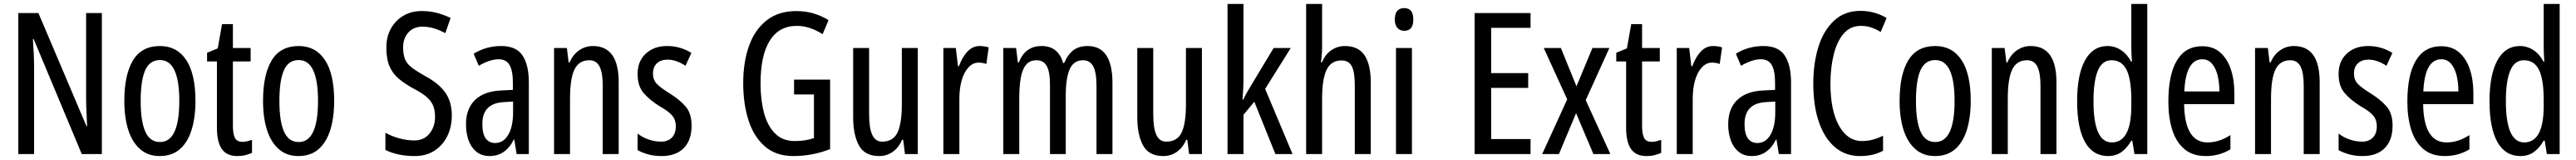

<svg xmlns="http://www.w3.org/2000/svg" viewBox="-20 -780 13075 810"><path d="M497 0H395L151 -582H147Q153 -500 153 -438V0H73V-714H175L419 -141H422Q420 -185 418.5 -221.5Q417 -258 417 -286V-714H497Z M972 -269Q972 -186 952.5 -123Q933 -60 893 -25Q853 10 790 10Q731 10 691 -25Q651 -60 631 -122.5Q611 -185 611 -269Q611 -402 655 -474.5Q699 -547 792 -547Q878 -547 925 -476.5Q972 -406 972 -269ZM694 -269Q694 -166 717.5 -113.5Q741 -61 792 -61Q890 -61 890 -269Q890 -476 792 -476Q740 -476 717 -424.5Q694 -373 694 -269Z M1211 -62Q1223 -62 1235 -65Q1247 -68 1259 -72V-6Q1243 1 1225 5.5Q1207 10 1184 10Q1131 10 1106 -25.5Q1081 -61 1081 -133V-469H1031V-513L1085 -535L1107 -658H1162V-537H1252V-469H1162V-143Q1162 -103 1172 -82.5Q1182 -62 1211 -62Z M1676 -269Q1676 -186 1656.5 -123Q1637 -60 1597 -25Q1557 10 1494 10Q1435 10 1395 -25Q1355 -60 1335 -122.5Q1315 -185 1315 -269Q1315 -402 1359 -474.5Q1403 -547 1496 -547Q1582 -547 1629 -476.5Q1676 -406 1676 -269ZM1398 -269Q1398 -166 1421.5 -113.5Q1445 -61 1496 -61Q1594 -61 1594 -269Q1594 -476 1496 -476Q1444 -476 1421 -424.5Q1398 -373 1398 -269Z M2273 -196Q2273 -136 2249.5 -89.5Q2226 -43 2184 -16.5Q2142 10 2085 10Q1998 10 1936 -21V-108Q1970 -89 2009 -79Q2048 -69 2082 -69Q2132 -69 2160 -104Q2188 -139 2188 -188Q2188 -223 2177.5 -247Q2167 -271 2143 -291Q2119 -311 2078 -332Q2036 -355 2005 -380.5Q1974 -406 1957.5 -443Q1941 -480 1941 -536Q1940 -592 1963.5 -634.5Q1987 -677 2028.5 -701Q2070 -725 2123 -724Q2165 -724 2202 -713.5Q2239 -703 2267 -689L2240 -612Q2180 -645 2125 -645Q2079 -645 2052.5 -615.5Q2026 -586 2026 -540Q2026 -503 2036 -479.5Q2046 -456 2070.5 -437.5Q2095 -419 2136 -396Q2206 -359 2239.5 -312Q2273 -265 2273 -196Z M2524 -547Q2600 -547 2632 -499Q2664 -451 2664 -362V0H2602L2590 -74H2588Q2546 10 2465 10Q2424 10 2397 -12.5Q2370 -35 2357.5 -71.5Q2345 -108 2345 -150Q2345 -230 2391 -274Q2437 -318 2522 -322L2583 -325V-360Q2583 -422 2566 -451Q2549 -480 2511 -480Q2467 -480 2410 -447L2384 -508Q2447 -547 2524 -547ZM2536 -263Q2428 -257 2428 -152Q2428 -103 2445 -79.5Q2462 -56 2493 -56Q2535 -56 2559.5 -97.5Q2584 -139 2584 -212V-266Z M2989 -547Q3120 -547 3120 -364V0H3039V-348Q3039 -411 3023 -443Q3007 -475 2971 -475Q2919 -475 2896 -429Q2873 -383 2873 -279V0H2792V-537H2857L2866 -464H2871Q2888 -504 2919.5 -525.5Q2951 -547 2989 -547Z M3490 -144Q3490 -70 3450 -30Q3410 10 3338 10Q3301 10 3270 1.5Q3239 -7 3216 -20V-104Q3238 -86 3270 -74.5Q3302 -63 3335 -63Q3370 -63 3390 -83.5Q3410 -104 3410 -141Q3410 -173 3391.5 -195Q3373 -217 3328 -242Q3278 -273 3247 -308.5Q3216 -344 3216 -406Q3216 -470 3257.5 -508.5Q3299 -547 3366 -547Q3433 -547 3489 -512L3459 -447Q3438 -461 3415 -469.5Q3392 -478 3367 -478Q3333 -478 3313.5 -459Q3294 -440 3294 -408Q3294 -376 3313 -356Q3332 -336 3379 -307Q3429 -276 3459.5 -241Q3490 -206 3490 -144Z M4010 -377H4193V-25Q4103 10 4006 10Q3919 10 3862.5 -38.5Q3806 -87 3779 -170.5Q3752 -254 3752 -359Q3752 -466 3781.5 -548Q3811 -630 3871 -677Q3931 -724 4022 -724Q4111 -724 4185 -678L4155 -607Q4089 -649 4024 -649Q3934 -649 3887 -574.5Q3840 -500 3840 -357Q3840 -275 3857.5 -209Q3875 -143 3913.5 -104.5Q3952 -66 4013 -66Q4069 -66 4111 -81V-302H4010Z M4638 -537V0H4573L4564 -72H4558Q4541 -32 4510.5 -11Q4480 10 4442 10Q4369 10 4339.5 -43.5Q4310 -97 4310 -187V-537H4391V-202Q4391 -131 4407 -97Q4423 -63 4457 -63Q4513 -63 4535 -109Q4557 -155 4557 -251V-537Z M4952 -547Q4976 -547 4998 -540L4986 -456Q4969 -463 4946 -463Q4918 -463 4895.5 -439Q4873 -415 4861 -374Q4849 -333 4849 -280V0H4768V-537H4831L4842 -445H4847Q4864 -492 4890.5 -519.5Q4917 -547 4952 -547Z M5500 -547Q5626 -547 5626 -360V0H5545V-345Q5545 -415 5528 -445Q5511 -475 5477 -475Q5429 -475 5409 -429.5Q5389 -384 5389 -296V0H5309V-348Q5309 -417 5292.5 -446Q5276 -475 5241 -475Q5205 -475 5186 -450.5Q5167 -426 5160 -382Q5153 -338 5153 -281V0H5072V-537H5137L5146 -464H5151Q5183 -547 5266 -547Q5312 -547 5339 -523Q5366 -499 5375 -461H5381Q5400 -505 5428 -526Q5456 -547 5500 -547Z M6080 -537V0H6015L6006 -72H6000Q5983 -32 5952.5 -11Q5922 10 5884 10Q5811 10 5781.5 -43.5Q5752 -97 5752 -187V-537H5833V-202Q5833 -131 5849 -97Q5865 -63 5899 -63Q5955 -63 5977 -109Q5999 -155 5999 -251V-537Z M6291 -383Q6291 -355 6289.5 -328.5Q6288 -302 6286 -276H6290Q6298 -293 6306.5 -308.5Q6315 -324 6324 -338L6444 -537H6531L6401 -330L6540 0H6453L6346 -265L6291 -199V0H6210V-760H6291Z M6690 -545Q6690 -501 6684 -465H6690Q6705 -504 6736.5 -525.5Q6768 -547 6805 -547Q6874 -547 6905.5 -500Q6937 -453 6937 -364V0H6856V-348Q6856 -416 6840.5 -445Q6825 -474 6788 -474Q6736 -474 6713 -427Q6690 -380 6690 -279V0H6609V-760H6690Z M7107 -739Q7153 -739 7153 -681Q7153 -624 7107 -624Q7085 -624 7072 -639Q7059 -654 7059 -681Q7059 -739 7107 -739ZM7146 -537V0H7065V-537Z M7748 0H7464V-714H7748V-639H7548V-410H7736V-335H7548V-76H7748Z M7934 -277 7815 -537H7902L7981 -343L8062 -537H8148L8028 -273L8153 0H8067L7979 -207L7892 0H7807Z M8363 -62Q8375 -62 8387 -65Q8399 -68 8411 -72V-6Q8395 1 8377 5.5Q8359 10 8336 10Q8283 10 8258 -25.5Q8233 -61 8233 -133V-469H8183V-513L8237 -535L8259 -658H8314V-537H8404V-469H8314V-143Q8314 -103 8324 -82.5Q8334 -62 8363 -62Z M8674 -547Q8698 -547 8720 -540L8708 -456Q8691 -463 8668 -463Q8640 -463 8617.5 -439Q8595 -415 8583 -374Q8571 -333 8571 -280V0H8490V-537H8553L8564 -445H8569Q8586 -492 8612.5 -519.5Q8639 -547 8674 -547Z M8930 -547Q9006 -547 9038 -499Q9070 -451 9070 -362V0H9008L8996 -74H8994Q8952 10 8871 10Q8830 10 8803 -12.5Q8776 -35 8763.5 -71.5Q8751 -108 8751 -150Q8751 -230 8797 -274Q8843 -318 8928 -322L8989 -325V-360Q8989 -422 8972 -451Q8955 -480 8917 -480Q8873 -480 8816 -447L8790 -508Q8853 -547 8930 -547ZM8942 -263Q8834 -257 8834 -152Q8834 -103 8851 -79.5Q8868 -56 8899 -56Q8941 -56 8965.5 -97.5Q8990 -139 8990 -212V-266Z M9425 -649Q9370 -649 9336 -608.5Q9302 -568 9286 -501.5Q9270 -435 9270 -357Q9270 -221 9313.5 -143.5Q9357 -66 9430 -66Q9460 -66 9486.5 -73.5Q9513 -81 9537 -93V-17Q9489 10 9420 10Q9347 10 9294 -34Q9241 -78 9212 -160.5Q9183 -243 9183 -358Q9183 -460 9209 -543Q9235 -626 9288.5 -675.5Q9342 -725 9422 -725Q9494 -725 9555 -689L9525 -618Q9503 -632 9478 -640.5Q9453 -649 9425 -649Z M9982 -269Q9982 -186 9962.5 -123Q9943 -60 9903 -25Q9863 10 9800 10Q9741 10 9701 -25Q9661 -60 9641 -122.5Q9621 -185 9621 -269Q9621 -402 9665 -474.5Q9709 -547 9802 -547Q9888 -547 9935 -476.5Q9982 -406 9982 -269ZM9704 -269Q9704 -166 9727.5 -113.5Q9751 -61 9802 -61Q9900 -61 9900 -269Q9900 -476 9802 -476Q9750 -476 9727 -424.5Q9704 -373 9704 -269Z M10286 -547Q10417 -547 10417 -364V0H10336V-348Q10336 -411 10320 -443Q10304 -475 10268 -475Q10216 -475 10193 -429Q10170 -383 10170 -279V0H10089V-537H10154L10163 -464H10168Q10185 -504 10216.5 -525.5Q10248 -547 10286 -547Z M10679 10Q10602 10 10562 -61Q10522 -132 10522 -268Q10522 -402 10562 -474.5Q10602 -547 10676 -547Q10713 -547 10744.5 -526.5Q10776 -506 10796 -468H10800Q10797 -513 10797 -542V-760H10878V0H10813L10802 -68H10797Q10775 -30 10746.5 -10Q10718 10 10679 10ZM10698 -59Q10797 -59 10797 -244V-274Q10797 -378 10773 -426.5Q10749 -475 10696 -475Q10649 -475 10627 -422Q10605 -369 10605 -268Q10605 -59 10698 -59Z M11157 -546Q11212 -546 11248 -514.5Q11284 -483 11302 -429.5Q11320 -376 11320 -309V-253H11065Q11068 -59 11184 -59Q11213 -59 11241.5 -68Q11270 -77 11300 -96V-24Q11244 10 11175 10Q11107 10 11065 -26.5Q11023 -63 11004 -125Q10985 -187 10985 -265Q10985 -402 11028.5 -474Q11072 -546 11157 -546ZM11157 -480Q11116 -480 11093 -440Q11070 -400 11066 -317H11244Q11244 -361 11235 -398Q11226 -435 11206.5 -457.5Q11187 -480 11157 -480Z M11622 -547Q11753 -547 11753 -364V0H11672V-348Q11672 -411 11656 -443Q11640 -475 11604 -475Q11552 -475 11529 -429Q11506 -383 11506 -279V0H11425V-537H11490L11499 -464H11504Q11521 -504 11552.5 -525.5Q11584 -547 11622 -547Z M12123 -144Q12123 -70 12083 -30Q12043 10 11971 10Q11934 10 11903 1.5Q11872 -7 11849 -20V-104Q11871 -86 11903 -74.5Q11935 -63 11968 -63Q12003 -63 12023 -83.5Q12043 -104 12043 -141Q12043 -173 12024.5 -195Q12006 -217 11961 -242Q11911 -273 11880 -308.5Q11849 -344 11849 -406Q11849 -470 11890.5 -508.5Q11932 -547 11999 -547Q12066 -547 12122 -512L12092 -447Q12071 -461 12048 -469.5Q12025 -478 12000 -478Q11966 -478 11946.5 -459Q11927 -440 11927 -408Q11927 -376 11946 -356Q11965 -336 12012 -307Q12062 -276 12092.5 -241Q12123 -206 12123 -144Z M12370 -546Q12425 -546 12461 -514.5Q12497 -483 12515 -429.5Q12533 -376 12533 -309V-253H12278Q12281 -59 12397 -59Q12426 -59 12454.5 -68Q12483 -77 12513 -96V-24Q12457 10 12388 10Q12320 10 12278 -26.5Q12236 -63 12217 -125Q12198 -187 12198 -265Q12198 -402 12241.5 -474Q12285 -546 12370 -546ZM12370 -480Q12329 -480 12306 -440Q12283 -400 12279 -317H12457Q12457 -361 12448 -398Q12439 -435 12419.5 -457.5Q12400 -480 12370 -480Z M12772 10Q12695 10 12655 -61Q12615 -132 12615 -268Q12615 -402 12655 -474.5Q12695 -547 12769 -547Q12806 -547 12837.5 -526.5Q12869 -506 12889 -468H12893Q12890 -513 12890 -542V-760H12971V0H12906L12895 -68H12890Q12868 -30 12839.5 -10Q12811 10 12772 10ZM12791 -59Q12890 -59 12890 -244V-274Q12890 -378 12866 -426.5Q12842 -475 12789 -475Q12742 -475 12720 -422Q12698 -369 12698 -268Q12698 -59 12791 -59Z"/></svg>

Font: Noto Sans Gurmukhi ExtraCondensed
Style: Regular
Weight: 400
Width: 2
Designer: Jelle Bosma - Monotype Design Team
Foundry: Monotype Imaging Inc.
Version: Version 2.004; ttfautohint (v1.8.4.7-5d5b)